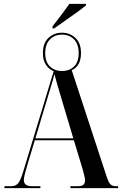

<svg xmlns="http://www.w3.org/2000/svg" viewBox="-20 -978 634 998"><path d="M253 -830H261Q296 -855 349 -892Q402 -929 427 -950V-958H341Q322 -931 298 -899.5Q274 -868 253 -841ZM3 0H190V-10H146Q104 -10 104 -42Q104 -53 109 -73.5Q114 -94 120 -113L161 -249H364L410 -97Q414 -80 418 -65.5Q422 -51 422 -41Q422 -26 414 -18Q406 -10 381 -10H346V0H594V-10H585Q563 -10 553.5 -20.5Q544 -31 534 -61L353 -613Q401 -635 401 -702Q401 -754 372 -781Q343 -808 302 -808Q261 -808 232 -781Q203 -754 203 -702Q203 -665 219 -641Q235 -617 259 -608L101 -87Q87 -41 74.5 -25.5Q62 -10 36 -10H3ZM302 -609Q264 -609 239.5 -632.5Q215 -656 215 -702Q215 -748 239.5 -773Q264 -798 302 -798Q341 -798 365 -773Q389 -748 389 -702Q389 -656 365 -632.5Q341 -609 302 -609ZM164 -259 229 -476Q240 -514 248 -539Q256 -564 263 -593Q270 -565 277.5 -539.5Q285 -514 296 -477L361 -259Z"/></svg>

Font: Noto Serif Display Condensed Semi
Style: Regular
Weight: 600
Width: 3
Designer: Monotype Design Team
Foundry: Monotype Imaging Inc.
Version: Version 1.900